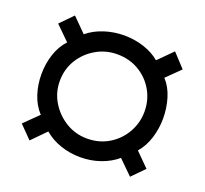

<svg xmlns="http://www.w3.org/2000/svg" viewBox="-95 -713 785 735"><g transform="rotate(20 297.5 -345.5)"><path d="M93 -90 43 -141 100 -197Q74 -225 61.5 -263.5Q49 -302 49 -344Q49 -386 61.5 -425Q74 -464 100 -492L43 -548L93 -599L149 -543Q178 -567 217 -579.5Q256 -592 297 -592Q339 -592 377.5 -579.5Q416 -567 443 -544L500 -601L551 -546L496 -492Q521 -465 533 -425.5Q545 -386 545 -344Q545 -303 533 -264Q521 -225 496 -196L551 -141L502 -91L445 -147Q417 -123 378.5 -109.5Q340 -96 297 -96Q255 -96 216.5 -109Q178 -122 149 -147ZM297 -172Q346 -172 385 -195.5Q424 -219 446.5 -258.5Q469 -298 469 -344Q469 -391 446.5 -430Q424 -469 385 -492Q346 -515 297 -515Q250 -515 210.5 -492Q171 -469 147.5 -430.5Q124 -392 124 -344Q124 -297 148 -258Q172 -219 211 -195.5Q250 -172 297 -172Z"/></g></svg>

Font: Archivo Expanded Medium
Style: Regular
Weight: 500
Width: 7
Designer: Hector Gatti
Foundry: Omnibus-Type
Version: Version 2.001